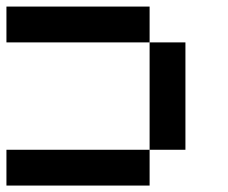

<svg xmlns="http://www.w3.org/2000/svg" viewBox="-20 -576 707 596"><path d="M444.4 -111.1V-444.4H555.6V-111.1ZM0 -444.4V-555.6H444.4V-444.4ZM0 0V-111.1H444.4V0Z"/></svg>

Font: Pixeloid Sans
Style: Regular
Weight: 400
Designer: GGBotNet
Foundry: GGBotNet
Version: 0.5